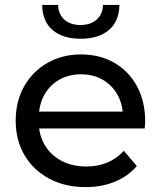

<svg xmlns="http://www.w3.org/2000/svg" viewBox="-20 -757 671 783"><path d="M329 6Q244 6 179.5 -29Q115 -64 79.5 -125Q44 -186 44 -265Q44 -344 78.5 -405Q113 -466 173.5 -500.5Q234 -535 310 -535Q387 -535 446 -501Q505 -467 538.5 -405.5Q572 -344 572 -262Q572 -256 571.5 -248Q571 -240 570 -233H119V-302H520L481 -278Q482 -329 460 -369Q438 -409 399.5 -431.5Q361 -454 310 -454Q260 -454 221 -431.5Q182 -409 160 -368.5Q138 -328 138 -276V-260Q138 -207 162.5 -165.5Q187 -124 231 -101Q275 -78 332 -78Q379 -78 417.5 -94Q456 -110 485 -142L538 -80Q502 -38 448.5 -16Q395 6 329 6ZM309 -599Q236 -599 194.5 -634.5Q153 -670 152 -737H217Q218 -699 242.5 -677Q267 -655 308 -655Q349 -655 374 -677Q399 -699 400 -737H467Q466 -670 424 -634.5Q382 -599 309 -599Z"/></svg>

Font: MOST Montserrat Medium
Style: Regular
Weight: 500
Designer: Julieta Ulanovsky
Foundry: Julieta Ulanovsky
Version: Version 8.000;March 11, 2024;FontCreator 15.0.0.2926 64-bit